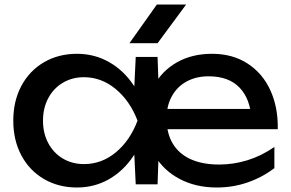

<svg xmlns="http://www.w3.org/2000/svg" viewBox="-20 -819 1293 853"><path d="M627 -283Q627 -369 663 -436.5Q699 -504 766 -542Q833 -580 922 -580Q1014 -580 1081 -536Q1148 -492 1182 -416Q1216 -340 1214 -245H692V-335H1150L1097 -291Q1092 -380 1044 -430Q996 -480 907 -480Q852 -480 810 -457.5Q768 -435 744 -392.5Q720 -350 720 -292Q720 -228 747 -182Q774 -136 826.5 -112Q879 -88 954 -88Q1017 -88 1079 -107Q1141 -126 1199 -166V-72Q1145 -31 1080 -8.5Q1015 14 943 14Q850 14 778 -24Q706 -62 666.5 -130Q627 -198 627 -283ZM573 -210 599 -283 573 -355 583 -566H680L690 -285L680 0H583ZM322 14Q240 14 175.5 -23.5Q111 -61 75 -128.5Q39 -196 39 -283Q39 -370 75 -437.5Q111 -505 175.5 -542.5Q240 -580 322 -580Q400 -580 465 -543Q530 -506 574.5 -439Q619 -372 637 -283Q618 -194 573.5 -127Q529 -60 464.5 -23Q400 14 322 14ZM353 -90Q432 -90 495 -142.5Q558 -195 591 -283Q558 -370 494.5 -423Q431 -476 353 -476Q301 -476 259.5 -451.5Q218 -427 194.5 -383Q171 -339 171 -283Q171 -227 194.5 -183Q218 -139 259.5 -114.5Q301 -90 353 -90ZM807 -799 680 -627H555L677 -799Z"/></svg>

Font: Unbounded Variable
Style: Regular
Weight: 400
Designer: Luke Prowse, Jean-Baptiste Morizot, Fátima Lázaro, Florian Runge
Foundry: NaN
Version: Version 1.600;FEAKit 1.0